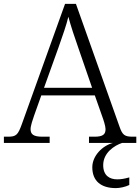

<svg xmlns="http://www.w3.org/2000/svg" viewBox="-22 -734 720 986"><path d="M-2 0H233V-32H196C150 -32 135 -44 135 -71C135 -88 147 -123 153 -140L190 -244H465L503 -136C509 -120 520 -87 520 -71C520 -44 507 -32 463 -32H435V0H558C504 14 452 66 452 125C452 195 496 232 573 232C593 232 622 226 642 216V177C617 184 600 187 580 187C541 187 508 168 508 114C508 50 566 13 605 0H678V-32H661C618 -32 607 -40 592 -83L368 -714H312L90 -96C70 -41 61 -32 19 -32H-2ZM204 -283 279 -492C298 -546 320 -608 329 -648C341 -603 362 -539 382 -483L451 -283Z"/></svg>

Font: Noto Serif Tamil Light
Style: Italic
Weight: 300
Italic angle: -12°
Designer: Indian Type Foundry, Tom Grace, and the Monotype Design Team
Foundry: Monotype Imaging Inc.
Version: Version 2.003